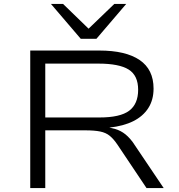

<svg xmlns="http://www.w3.org/2000/svg" viewBox="-20 -964 918 984"><path d="M135 0V-705H489Q624 -705 695.5 -656.5Q767 -608 767 -510Q767 -452 740 -410Q713 -368 663 -343Q613 -318 540 -310L545 -309L554 -307Q585 -301 610.5 -284.5Q636 -268 660 -236L819 0H731L583 -221Q563 -251 543 -267.5Q523 -284 493.5 -290Q464 -296 417 -296H212V0ZM212 -362H490Q596 -362 642 -396.5Q688 -431 688 -504Q688 -577 639.5 -607.5Q591 -638 484 -638H212ZM394 -765 241 -944H303L434 -817L566 -944H627L474 -765Z"/></svg>

Font: Nunito Sans 7pt Expanded Light
Style: Regular
Weight: 300
Width: 7
Designer: Vernon Adams
Foundry: Vernon Adams
Version: Version 3.101;gftools[0.9.27]